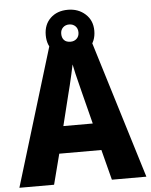

<svg xmlns="http://www.w3.org/2000/svg" viewBox="-59 -928 766 976"><g transform="rotate(-5 324.0 -440.0)"><path d="M472 0 432 -155H217L177 0H0L218 -716H428L648 0ZM360 -450Q355 -471 348 -498Q341 -525 334.5 -552.5Q328 -580 324 -601Q320 -581 313.5 -552.5Q307 -524 300.5 -496.5Q294 -469 289 -451L250 -293H400ZM324 -642Q269 -642 235 -674.5Q201 -707 201 -761Q201 -815 235 -847.5Q269 -880 324 -880Q377 -880 413 -847.5Q449 -815 449 -762Q449 -708 413.5 -675Q378 -642 324 -642ZM324 -717Q343 -717 355.5 -729Q368 -741 368 -761Q368 -781 355.5 -793Q343 -805 324 -805Q305 -805 292.5 -793Q280 -781 280 -761Q280 -741 291 -729Q302 -717 324 -717Z"/></g></svg>

Font: Noto Sans Gurmukhi SemiCondensed ExtraBold
Style: Regular
Weight: 800
Width: 4
Designer: Jelle Bosma - Monotype Design Team
Foundry: Monotype Imaging Inc.
Version: Version 2.004; ttfautohint (v1.8.4.7-5d5b)